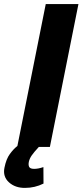

<svg xmlns="http://www.w3.org/2000/svg" viewBox="-66 -731 410 955"><path d="M58.6 203.6Q9.8 204.1 -21.5 175.8Q-52.7 147.5 -43.9 103.5Q-35.2 59.6 -17.1 35.2Q1 10.3 20.5 -4.9L161.6 -710.9H324.2L182.1 0H127Q102.5 26.4 91.8 42Q81.1 57.6 77.6 73.2Q74.2 89.4 79.1 99.1Q84 108.9 104 108.9Q124.5 108.9 149.9 100.1L150.4 182.1Q107.4 203.6 58.6 203.6Z"/></svg>

Font: Roboto-BlackItalic
Style: Italic
Weight: 900
Italic angle: -12°
Designer: Google
Version: Version 1.100141; 2013